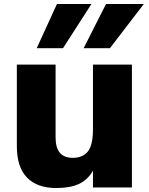

<svg xmlns="http://www.w3.org/2000/svg" viewBox="-20 -905 749 963"><path d="M64.5 -171.9V-581.1H258.8V-215.8Q258.8 -113.3 344.7 -113.3Q394.5 -113.3 420.4 -145Q446.3 -176.8 446.3 -257.8V-581.1H641.6V35.2H446.3V-48.8Q419.9 -2.9 376 17.6Q332 38.1 261.7 38.1Q167 38.1 115.7 -14.2Q64.5 -66.4 64.5 -171.9ZM164.1 -663.1 265.6 -884.8H438.5L295.9 -663.1ZM399.4 -663.1 511.7 -884.8H701.2L531.2 -663.1Z"/></svg>

Font: GenEi M Gothic v2 Black
Style: Regular
Weight: 900
Version: Version 2.0